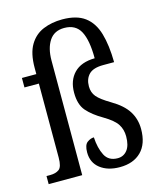

<svg xmlns="http://www.w3.org/2000/svg" viewBox="-115 -846 792 940"><g transform="rotate(-15 281.0 -376.0)"><path d="M376 10Q315 10 277 -19.5Q239 -49 239 -101Q239 -139 256 -151.5Q273 -164 290 -164Q293 -109 312 -72Q331 -35 377 -35Q407 -35 425.5 -58.5Q444 -82 444 -128Q444 -163 427 -189.5Q410 -216 361 -245Q309 -275 281 -307.5Q253 -340 253 -400Q253 -462 289 -499Q325 -536 394 -537Q394 -628 370 -673.5Q346 -719 288 -719Q237 -719 212 -681Q187 -643 187 -581V0H17V-41H36Q64 -41 81 -53.5Q98 -66 98 -113V-488H25V-536H98V-568Q98 -641 123.5 -683.5Q149 -726 192.5 -744Q236 -762 289 -762Q362 -762 403.5 -731Q445 -700 462.5 -640Q480 -580 481 -494H426Q375 -494 353 -471.5Q331 -449 331 -411Q331 -380 349 -358.5Q367 -337 416 -308Q474 -274 499 -234Q524 -194 524 -144Q524 -69 484.5 -29.5Q445 10 376 10Z"/></g></svg>

Font: Noto Serif Georgian Condensed
Style: Regular
Weight: 400
Width: 3
Designer: Monotype Design Team, Akaki Razmadze
Foundry: Google LLC
Version: Version 2.003; ttfautohint (v1.8.4.7-5d5b)